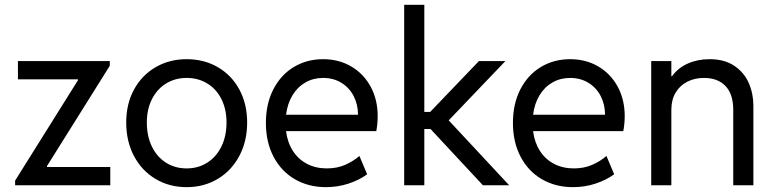

<svg xmlns="http://www.w3.org/2000/svg" viewBox="-20 -772 3224 800"><path d="M43 -19.5 304.7 -437.5V-441.4H54.7V-517.6H437.5V-498L175.8 -80.1V-76.2H439.5V0H43Z M505.9 -261.7Q505.9 -338.9 538.3 -398.7Q570.8 -458.5 628.2 -491.9Q685.5 -525.4 757.8 -525.4Q830.6 -525.4 887.9 -491.9Q945.3 -458.5 977.5 -398.7Q1009.8 -338.9 1009.8 -261.7Q1009.8 -183.6 977.1 -122.1Q944.3 -60.5 887 -26.4Q829.6 7.8 757.8 7.8Q685.5 7.8 628.2 -26.4Q570.8 -60.5 538.3 -121.8Q505.9 -183.1 505.9 -261.7ZM923.8 -261.7Q923.8 -316.9 902.6 -359.1Q881.3 -401.4 843.5 -424.3Q805.7 -447.3 757.8 -447.3Q710 -447.3 672.4 -424.3Q634.8 -401.4 613.3 -359.1Q591.8 -316.9 591.8 -261.7Q591.8 -205.1 612.8 -161.6Q633.8 -118.2 671.6 -94.2Q709.5 -70.3 757.8 -70.3Q805.7 -70.3 843.5 -94.2Q881.3 -118.2 902.6 -161.6Q923.8 -205.1 923.8 -261.7Z M1087.9 -259.8Q1087.9 -339.4 1118.9 -399.7Q1149.9 -460 1204.1 -492.7Q1258.3 -525.4 1326.2 -525.4Q1392.1 -525.4 1443.8 -494.9Q1495.6 -464.4 1524.7 -410.4Q1553.7 -356.4 1553.7 -288.1Q1553.7 -257.8 1547.9 -225.6H1171.9Q1177.7 -178.7 1200.2 -143.6Q1222.7 -108.4 1259 -89.4Q1295.4 -70.3 1341.8 -70.3Q1384.3 -70.3 1418.2 -85.2Q1452.1 -100.1 1477.5 -122.1L1509.8 -45.9Q1477.5 -22 1432.6 -7.1Q1387.7 7.8 1337.9 7.8Q1265.6 7.8 1208.7 -25.1Q1151.9 -58.1 1119.9 -118.9Q1087.9 -179.7 1087.9 -259.8ZM1471.7 -293.9Q1471.7 -335.9 1453.9 -371.1Q1436 -406.2 1402.8 -426.8Q1369.6 -447.3 1326.2 -447.3Q1285.6 -447.3 1252.7 -428.5Q1219.7 -409.7 1198.7 -375Q1177.7 -340.3 1171.9 -293.9Z M1664.1 -752H1748V-305.7H1772.5L1975.6 -517.6H2085.9L1849.6 -270.5L2101.6 0H1992.2L1773.9 -234.4H1748V0H1664.1Z M2117.2 -259.8Q2117.2 -339.4 2148.2 -399.7Q2179.2 -460 2233.4 -492.7Q2287.6 -525.4 2355.5 -525.4Q2421.4 -525.4 2473.1 -494.9Q2524.9 -464.4 2554 -410.4Q2583 -356.4 2583 -288.1Q2583 -257.8 2577.1 -225.6H2201.2Q2207 -178.7 2229.5 -143.6Q2252 -108.4 2288.3 -89.4Q2324.7 -70.3 2371.1 -70.3Q2413.6 -70.3 2447.5 -85.2Q2481.4 -100.1 2506.8 -122.1L2539.1 -45.9Q2506.8 -22 2461.9 -7.1Q2417 7.8 2367.2 7.8Q2294.9 7.8 2238 -25.1Q2181.2 -58.1 2149.2 -118.9Q2117.2 -179.7 2117.2 -259.8ZM2501 -293.9Q2501 -335.9 2483.2 -371.1Q2465.3 -406.2 2432.1 -426.8Q2398.9 -447.3 2355.5 -447.3Q2314.9 -447.3 2282 -428.5Q2249 -409.7 2228 -375Q2207 -340.3 2201.2 -293.9Z M2693.4 -517.6H2777.3V-454.1H2779.8Q2804.7 -488.8 2845.5 -507.1Q2886.2 -525.4 2936.5 -525.4Q2998.5 -525.4 3039.6 -497.8Q3080.6 -470.2 3099.9 -426Q3119.1 -381.8 3119.1 -332V0H3035.2V-314.5Q3035.2 -379.4 3003.2 -413.3Q2971.2 -447.3 2913.1 -447.3Q2874.5 -447.3 2843.8 -431.6Q2813 -416 2795.2 -386.2Q2777.3 -356.4 2777.3 -314.5V0H2693.4Z"/></svg>

Font: Reddit Sans Fudge
Style: Regular
Weight: 400
Designer: Stephen Hutchings
Foundry: Reddit
Version: Version 1.011